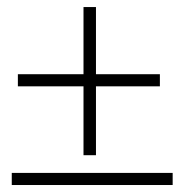

<svg xmlns="http://www.w3.org/2000/svg" viewBox="-20 -530 528 550"><path d="M219.2 -85.4V-282.7H31.2V-317.4H219.2V-509.8H254.9V-317.4H438V-282.7H254.9V-85.4ZM13.7 0V-34.7H474.6V0Z"/></svg>

Font: Comme Thin
Style: Regular
Weight: 250
Version: Version 1.000;gftools[0.9.27]